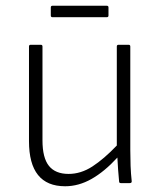

<svg xmlns="http://www.w3.org/2000/svg" viewBox="-20 -638 554 669"><path d="M207 11Q81 11 81 -146V-476Q81 -482 87 -482H122Q128 -482 128 -476V-149Q128 -88 150.5 -60Q173 -32 219 -32Q262 -32 302 -58Q342 -84 387 -131V-476Q387 -482 393 -482H428Q434 -482 434 -476V-115Q434 -87 435 -60Q436 -33 439 -6Q439 0 432 0H401Q395 0 395 -6Q393 -26 391.5 -47Q390 -68 389 -89Q344 -40 299 -14.5Q254 11 207 11ZM163 -578Q157 -578 157 -584V-612Q157 -618 163 -618H352Q358 -618 358 -612V-584Q358 -578 352 -578Z"/></svg>

Font: Sofia Sans Semi Condensed Light
Style: Regular
Weight: 300
Designer: Botio Nikoltchev, Ani Petrova
Foundry: lettersoup
Version: Version 4.100; ttfautohint (v1.8.4.7-5d5b)